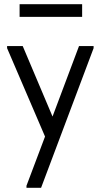

<svg xmlns="http://www.w3.org/2000/svg" viewBox="-20 -661 483 921"><path d="M107 230 196 -6 14 -430V-440H89L232 -102L359 -440H429V-430L177 240H107ZM374 -580H74V-641H374Z"/></svg>

Font: Tilda Sans
Style: Regular
Weight: 400
Designer: ParaType Ltd
Foundry: ParaType Ltd
Version: Version 1.009